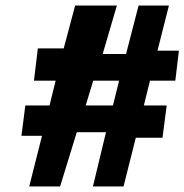

<svg xmlns="http://www.w3.org/2000/svg" viewBox="-20 -670 663 690"><path d="M196 0 256 -195H361L314 0H424L468 -175H564L579 -291H497L519 -380H610L623 -488H546L587 -650H478L433 -476H349L400 -650H250L209 -496H116L102 -380H180L158 -291H71L57 -182H131L85 0ZM315 -380H408L386 -291H288Z"/></svg>

Font: Falling Sky
Style: ExBdObl
Weight: 400
Designer: Paul D. Hunt
Foundry: Adobe Systems Incorporated
Version: Version 1.02